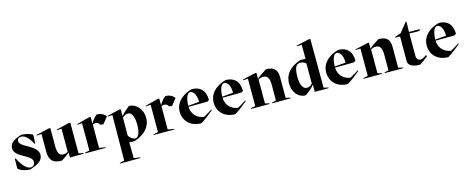

<svg xmlns="http://www.w3.org/2000/svg" viewBox="-43 -1616 6722 2751"><g transform="rotate(-15 3317.5 -240.0)"><path d="M42 -43C65 -13 132 16 222 19C329 -18 414 -58 414 -147C414 -296 154 -321 154 -420C154 -452 181 -469 214 -469C281 -469 340 -386 372 -322H384L389 -451C330 -484 288 -491 222 -494C111 -462 44 -418 44 -342C44 -201 297 -184 297 -74C297 -40 272 -8 233 -8C165 -8 104 -96 57 -186L44 -188Z M812 1 1015 -1V-11L946 -26V-480H918L732 -435V-425L802 -430V-88C788 -76 761 -67 734 -67C681 -67 649 -102 649 -206V-480H621L435 -435V-425L505 -430V-170C505 -56 547 14 686 14C724 -6 773 -40 808 -73H810Z M1291 -381C1318 -381 1342 -370 1353 -341L1398 -335L1476 -432C1451 -466 1408 -496 1341 -496C1294 -461 1264 -413 1249 -384L1248 -485L1222 -484L1036 -435V-425L1106 -430V-25L1037 -10V0H1340V-10L1250 -25V-368C1264 -379 1279 -381 1291 -381Z M1551 245 1482 260V270L1785 269V259L1692 245L1689 8C1713 12 1738 14 1764 14C1832 -7 2014 -76 2014 -270C2014 -387 1931 -494 1818 -494C1799 -478 1718 -412 1693 -378V-480H1672L1486 -435V-425L1556 -430ZM1692 -90 1693 -355C1721 -381 1748 -394 1777 -394C1824 -394 1865 -340 1865 -202C1865 -86 1833 -21 1789 -21C1758 -21 1716 -47 1692 -90Z M2309 -381C2336 -381 2360 -370 2371 -341L2416 -335L2494 -432C2469 -466 2426 -496 2359 -496C2312 -461 2282 -413 2267 -384L2266 -485L2240 -484L2054 -435V-425L2124 -430V-25L2055 -10V0H2358V-10L2268 -25V-368C2282 -379 2297 -381 2309 -381Z M2500 -226C2500 -93 2594 14 2758 14C2823 -25 2886 -74 2951 -129L2944 -139C2903 -113 2861 -86 2817 -63C2708 -81 2643 -158 2641 -261L2921 -263L2949 -281C2948 -430 2866 -494 2751 -494C2641 -467 2500 -384 2500 -226ZM2641 -277C2643 -393 2676 -459 2717 -459C2756 -459 2805 -408 2805 -295V-291Z M3004 -226C3004 -93 3098 14 3262 14C3327 -25 3390 -74 3455 -129L3448 -139C3407 -113 3365 -86 3321 -63C3212 -81 3147 -158 3145 -261L3425 -263L3453 -281C3452 -430 3370 -494 3255 -494C3145 -467 3004 -384 3004 -226ZM3145 -277C3147 -393 3180 -459 3221 -459C3260 -459 3309 -408 3309 -295V-291Z M3874 -259V-25L3812 -10V0H4087V-10L4018 -25V-330C4018 -446 3968 -494 3851 -494C3802 -464 3750 -430 3706 -391V-480H3683L3495 -437V-427L3567 -430V-25L3498 -10V0H3773V-10L3711 -25V-378C3736 -393 3759 -400 3783 -400C3844 -400 3874 -359 3874 -259Z M4578 -750H4553L4365 -707V-697L4437 -700L4439 -492C4417 -494 4392 -494 4362 -494C4294 -473 4118 -404 4118 -210C4118 -89 4192 14 4305 14C4327 0 4393 -44 4443 -106L4444 0H4650V-10L4581 -25ZM4258 -273C4258 -410 4291 -458 4349 -458C4384 -458 4414 -441 4433 -424V-126C4402 -92 4372 -85 4352 -85C4287 -85 4258 -166 4258 -273Z M4673 -226C4673 -93 4767 14 4931 14C4996 -25 5059 -74 5124 -129L5117 -139C5076 -113 5034 -86 4990 -63C4881 -81 4816 -158 4814 -261L5094 -263L5122 -281C5121 -430 5039 -494 4924 -494C4814 -467 4673 -384 4673 -226ZM4814 -277C4816 -393 4849 -459 4890 -459C4929 -459 4978 -408 4978 -295V-291Z M5543 -259V-25L5481 -10V0H5756V-10L5687 -25V-330C5687 -446 5637 -494 5520 -494C5471 -464 5419 -430 5375 -391V-480H5352L5164 -437V-427L5236 -430V-25L5167 -10V0H5442V-10L5380 -25V-378C5405 -393 5428 -400 5452 -400C5513 -400 5543 -359 5543 -259Z M5759 -452 5829 -450V-85C5829 -2 5930 14 6003 14C6053 -17 6079 -37 6131 -79L6117 -96C6069 -63 6057 -55 6025 -55C5996 -56 5968 -84 5969 -128V-457L6087 -454L6125 -459V-480H5969L5973 -631L5961 -632L5850 -494L5759 -462Z M6164 -226C6164 -93 6258 14 6422 14C6487 -25 6550 -74 6615 -129L6608 -139C6567 -113 6525 -86 6481 -63C6372 -81 6307 -158 6305 -261L6585 -263L6613 -281C6612 -430 6530 -494 6415 -494C6305 -467 6164 -384 6164 -226ZM6305 -277C6307 -393 6340 -459 6381 -459C6420 -459 6469 -408 6469 -295V-291Z"/></g></svg>

Font: Mazius Display
Style: Bold
Weight: 700
Designer: Alberto Casagrande & Collletttivo
Foundry: Collletttivo
Version: Version 2.000;Glyphs 3.2 (3221)